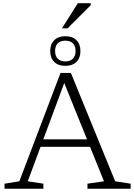

<svg xmlns="http://www.w3.org/2000/svg" viewBox="-20 -1146 814 1166"><path d="M210.5 -254.5V-300H548V-254.5ZM679.5 -45 773.5 -30.5V0H511V-30.5L611.5 -45L361 -664.5H378.5L148.5 -45L243.5 -30.5V0H7.5V-30.5L97.5 -45L347.5 -703H410.5ZM376.5 -926Q420 -926 444.2 -902Q468.5 -878 468.5 -836Q468.5 -794 444.2 -770Q420 -746 376.5 -746Q334 -746 309.5 -770Q285 -794 285 -836Q285 -878 309.5 -902Q334 -926 376.5 -926ZM376.5 -773Q407 -773 423 -789.8Q439 -806.5 439 -836Q439 -866.5 423 -882.8Q407 -899 376.5 -899Q346.5 -899 330.5 -882.8Q314.5 -866.5 314.5 -836Q314.5 -806.5 330.5 -789.8Q346.5 -773 376.5 -773ZM356.5 -974 452.5 -1126.5H531V-1114.5L390.5 -974Z"/></svg>

Font: Newsreader 9pt Light
Style: Regular
Weight: 300
Designer: Hugues Gentile
Foundry: Production Type
Version: Version 1.003